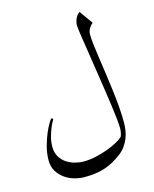

<svg xmlns="http://www.w3.org/2000/svg" viewBox="-126 -795 823 1029"><g transform="rotate(-15 285.0 -280.0)"><path d="M493.2 -78.1Q493.2 -57.6 490 -35.6Q486.8 -13.7 478.3 8.1Q469.7 29.8 455.3 49.8Q440.9 69.8 418.5 85.9Q396 102.5 374 114.5Q352.1 126.5 327.9 134.5Q303.7 142.6 275.6 146.5Q247.6 150.4 212.9 150.4Q187 150.4 158.2 142.3Q129.4 134.3 105.7 117.4Q82 100.6 66.2 75.2Q50.3 49.8 50.3 14.6Q50.3 -23.9 60.5 -62.3Q70.8 -100.6 83.7 -130.9Q96.7 -161.1 108.4 -180.2Q120.1 -199.2 122.6 -199.2Q130.9 -199.2 130.9 -192.9Q130.9 -190.9 124 -179Q117.2 -167 109.6 -147.9Q102.1 -128.9 95.2 -103.8Q88.4 -78.6 88.4 -50.3Q88.4 -19.5 101.6 3.2Q114.7 25.9 135.7 40.3Q156.7 54.7 181.9 61.5Q207 68.4 231 68.4Q265.1 68.4 299.8 60.5Q334.5 52.7 365 41.5Q395.5 30.3 419.2 17.3Q442.9 4.4 454.6 -6.3Q457 -8.8 459 -14.4Q460.9 -20 462.2 -26.9Q463.4 -33.7 464.4 -40.3Q465.3 -46.9 465.3 -50.8Q465.3 -70.3 461.9 -104Q458.5 -137.7 452.6 -179.9Q446.8 -222.2 439.7 -270Q432.6 -317.9 425.3 -365.2L410.2 -463.9Q402.8 -511.2 397 -548.8Q391.1 -586.4 387.7 -611.8Q384.3 -637.2 384.3 -645Q384.3 -652.8 386.2 -662.6Q388.2 -672.4 392.3 -681.9Q396.5 -691.4 402.6 -699.5Q408.7 -707.5 417 -711.4Q417.5 -710 426 -698.5Q434.6 -687 443.8 -673.3L469.7 -637.2Q459 -629.9 449.2 -614.7Q439.5 -599.6 439.5 -579.6Q439.5 -558.1 443.4 -524.7Q447.3 -491.2 453.4 -449.2Q459.5 -407.2 466.3 -359.9Q473.1 -312.5 479.2 -263.9Q485.4 -215.3 489.3 -167.7Q493.2 -120.1 493.2 -78.1Z"/></g></svg>

Font: Accordance
Style: Regular
Weight: 400
Version: Version 1.1 (build May 11, 2018) Miklal Software Solutions, 